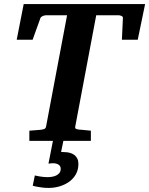

<svg xmlns="http://www.w3.org/2000/svg" viewBox="-20 -691 732 942"><path d="M364.7 112.8Q364.7 142.1 352.1 164.3Q339.4 186.5 318.6 201.2Q297.9 215.8 272 223.4Q246.1 231 219.7 231Q204.1 231 189.9 229.5Q175.8 228 164.6 225.6Q151.9 223.6 140.6 220.2L150.9 169.9Q161.6 172.4 172.4 174.3Q181.6 175.8 192.4 177Q203.1 178.2 212.9 178.2Q222.7 178.2 233.9 176.5Q245.1 174.8 254.9 170.4Q264.6 166 271.2 158Q277.8 149.9 277.8 137.2Q277.8 123 266.8 116.5Q255.9 109.9 240.7 109.9Q238.3 109.9 234.4 110.1Q230.5 110.4 226.6 110.8L217.8 111.8L239.7 0H124V-49.8Q133.8 -50.8 143.3 -51.3Q152.8 -51.8 161.1 -52.7Q170.4 -53.7 179.2 -54.2Q189.5 -55.2 197 -58.1Q204.6 -61 206.1 -70.8L309.1 -616.2H206.1Q202.6 -616.2 198.2 -615.2Q193.8 -614.3 189.7 -612.3Q185.5 -610.4 182.4 -607.9Q179.2 -605.5 178.2 -602.1L140.1 -496.1H62L96.2 -670.9H691.9L655.8 -496.1H578.1L583 -603Q583.5 -609.4 575.9 -612.8Q568.4 -616.2 561 -616.2H452.1L349.1 -69.8Q347.7 -61 353.3 -58.6Q358.9 -56.2 368.2 -55.2Q377 -54.7 386.7 -53.7Q395 -52.7 405.3 -51.8L425.8 -49.8V0H291L279.8 54.2Q281.2 54.7 283.2 54.7Q285.6 55.2 293.9 55.2Q309.1 55.2 322 58.6Q335 62 344.5 69.1Q354 76.2 359.4 87.2Q364.7 98.1 364.7 112.8Z"/></svg>

Font: Charis SIL Phon
Style: Bold Italic
Weight: 700
Italic angle: -11°
Foundry: SIL International
Version: Version 5.000